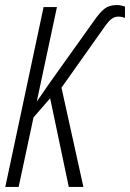

<svg xmlns="http://www.w3.org/2000/svg" viewBox="-20 -742 516 762"><path d="M1 0 153 -714H206L126 -339L185 -424L352 -658Q376 -693 395 -707.5Q414 -722 444 -722Q453 -722 461.5 -720Q470 -718 476 -716V-671Q470 -673 464 -674.5Q458 -676 450 -676Q434 -676 422 -666.5Q410 -657 394 -634L224 -394L311 0H253L179 -352L113 -276L54 0Z"/></svg>

Font: Noto Sans ExtraCondensed Light
Style: Italic
Weight: 300
Width: 2
Italic angle: -12°
Designer: Monotype Design Team
Foundry: Monotype Imaging Inc.
Version: Version 2.013; ttfautohint (v1.8.4.7-5d5b)